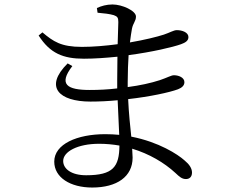

<svg xmlns="http://www.w3.org/2000/svg" viewBox="-20 -797 1040 860"><path d="M382 -394C282 -394 240 -418 304 -501L283 -513C176 -407 245 -342 385 -342C425 -342 466 -344 507 -348L514 -193C494 -195 473 -196 451 -196C326 -196 223 -152 223 -73C223 -2 295 43 393 43C504 43 574 -6 574 -91L572 -131C648 -108 715 -69 766 -22C784 -5 795 5 813 5C829 5 840 -5 840 -24C840 -43 828 -61 806 -79C777 -105 692 -161 568 -185C563 -232 557 -288 554 -353C652 -364 739 -383 777 -397C795 -404 806 -414 806 -429C806 -450 780 -460 759 -460C747 -460 729 -449 696 -438C656 -425 606 -414 552 -407V-429C552 -476 554 -516 556 -550C662 -564 755 -586 791 -599C810 -606 824 -614 824 -631C824 -652 796 -662 772 -662C758 -662 741 -651 714 -642C683 -632 627 -618 562 -607C565 -632 568 -651 571 -668C576 -694 589 -702 589 -723C589 -749 527 -777 484 -777C457 -777 433 -770 414 -761L417 -740C449 -737 469 -735 490 -729C506 -723 510 -718 510 -698L507 -599C454 -592 398 -587 347 -587C253 -587 219 -611 170 -652L153 -638C204 -558 263 -534 356 -534C404 -534 456 -538 506 -543L505 -441V-401C464 -396 422 -394 382 -394ZM515 -145C514 -50 487 -12 366 -12C299 -12 263 -41 263 -76C263 -117 326 -153 424 -153C455 -153 486 -150 515 -145Z"/></svg>

Font: Harano Aji Mincho K1
Style: Regular
Weight: 400
Foundry: Masamichi Hosoda
Version: HaranoAjiMinchoK1-Regular version 20230610;ttx 4.39.4